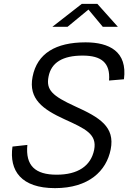

<svg xmlns="http://www.w3.org/2000/svg" viewBox="-20 -961 663 993"><path d="M544 -544.5 621 -551C640 -695 544.5 -742 422.5 -742C268.5 -742 172 -685 148.5 -564C126 -448.5 203 -395 313 -344.5C423 -294.5 482.5 -267 467 -186.5C450 -102 382 -57.5 273 -57.5C162.5 -57.5 111 -104 121.5 -211.5L44.5 -203C27 -78.5 89 12 264.5 12C439 12 530.5 -76.5 552.5 -188.5C575.5 -305 496 -353.5 368.5 -411C250.5 -465 217.5 -496 231 -564.5C245 -638 304.5 -673.5 407.5 -673.5C504 -673.5 551.5 -636.5 544 -544.5ZM251 -822.5H329.5L437.5 -911.5L511.5 -822.5H589.5L483.5 -941H403Z"/></svg>

Font: Monaspace Neon Light
Style: Italic
Weight: 300
Italic angle: -11°
Designer: Riley Cran & the Lettermatic Team
Foundry: Lettermatic
Version: Version 1.200 (Monaspace Neon)